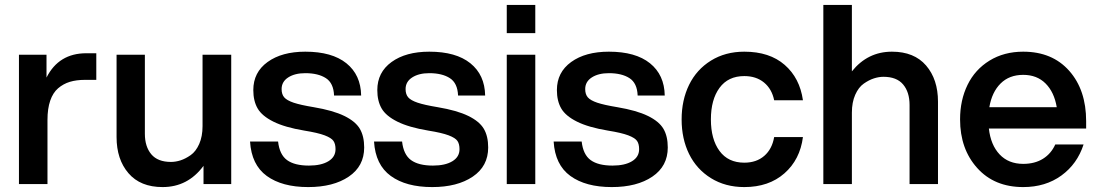

<svg xmlns="http://www.w3.org/2000/svg" viewBox="-20 -740 4420 772"><path d="M56.2 0V-520H167V-428.2Q216.3 -525.9 327.1 -525.9H367.2V-418.9H321.8Q287.1 -418.9 260.7 -410.9Q234.4 -402.8 213.6 -385Q192.9 -367.2 181.9 -335.2Q170.9 -303.2 170.9 -257.8V0Z M562.5 -202.1Q562.5 -150.4 588.4 -119.6Q614.3 -88.9 667.5 -88.9Q686 -88.9 705.8 -95.2Q725.6 -101.6 746.6 -116.2Q767.6 -130.9 781 -161.1Q794.4 -191.4 794.4 -232.9V-520H909.7V0H798.3V-73.2Q735.4 12.2 633.8 12.2Q544.4 12.2 496.6 -43.5Q448.7 -99.1 448.7 -189V-520H562.5Z M1219.2 12.2Q1114.3 12.2 1052.7 -32.5Q991.2 -77.1 985.4 -170.9H1098.1Q1104 -118.2 1134.3 -96.2Q1164.6 -74.2 1222.2 -74.2Q1271.5 -74.2 1300.3 -91.6Q1329.1 -108.9 1329.1 -140.1Q1329.1 -161.1 1320.8 -173.3Q1312.5 -185.5 1285.4 -195.8Q1258.3 -206.1 1204.1 -214.8Q1125 -228 1079.1 -251Q1033.2 -273.9 1015.9 -304Q998.5 -334 998.5 -377.9Q998.5 -449.2 1055.9 -490.7Q1113.3 -532.2 1207.5 -532.2Q1314.9 -532.2 1372.8 -485.6Q1430.7 -439 1432.1 -356H1323.2Q1321.3 -405.8 1290.3 -425.8Q1259.3 -445.8 1207.5 -445.8Q1165.5 -445.8 1138.9 -428.7Q1112.3 -411.6 1112.3 -381.8Q1112.3 -360.8 1122.8 -348.6Q1133.3 -336.4 1160.6 -327.1Q1188 -317.9 1241.2 -309.1Q1319.3 -295.9 1364.3 -273.9Q1409.2 -252 1426.8 -222.2Q1444.3 -192.4 1444.3 -147Q1444.3 -71.8 1382.3 -29.8Q1320.3 12.2 1219.2 12.2Z M1717.8 12.2Q1612.8 12.2 1551.3 -32.5Q1489.7 -77.1 1483.9 -170.9H1596.7Q1602.5 -118.2 1632.8 -96.2Q1663.1 -74.2 1720.7 -74.2Q1770 -74.2 1798.8 -91.6Q1827.6 -108.9 1827.6 -140.1Q1827.6 -161.1 1819.3 -173.3Q1811 -185.5 1783.9 -195.8Q1756.8 -206.1 1702.6 -214.8Q1623.5 -228 1577.6 -251Q1531.7 -273.9 1514.4 -304Q1497.1 -334 1497.1 -377.9Q1497.1 -449.2 1554.4 -490.7Q1611.8 -532.2 1706.1 -532.2Q1813.5 -532.2 1871.3 -485.6Q1929.2 -439 1930.7 -356H1821.8Q1819.8 -405.8 1788.8 -425.8Q1757.8 -445.8 1706.1 -445.8Q1664.1 -445.8 1637.5 -428.7Q1610.8 -411.6 1610.8 -381.8Q1610.8 -360.8 1621.3 -348.6Q1631.8 -336.4 1659.2 -327.1Q1686.5 -317.9 1739.7 -309.1Q1817.9 -295.9 1862.8 -273.9Q1907.7 -252 1925.3 -222.2Q1942.9 -192.4 1942.9 -147Q1942.9 -71.8 1880.9 -29.8Q1818.8 12.2 1717.8 12.2Z M2017.6 0V-520H2132.3V0ZM2017.6 -606.9V-720.2H2132.3V-606.9Z M2439.9 12.2Q2335 12.2 2273.4 -32.5Q2211.9 -77.1 2206.1 -170.9H2318.8Q2324.7 -118.2 2355 -96.2Q2385.3 -74.2 2442.9 -74.2Q2492.2 -74.2 2521 -91.6Q2549.8 -108.9 2549.8 -140.1Q2549.8 -161.1 2541.5 -173.3Q2533.2 -185.5 2506.1 -195.8Q2479 -206.1 2424.8 -214.8Q2345.7 -228 2299.8 -251Q2253.9 -273.9 2236.6 -304Q2219.2 -334 2219.2 -377.9Q2219.2 -449.2 2276.6 -490.7Q2334 -532.2 2428.2 -532.2Q2535.6 -532.2 2593.5 -485.6Q2651.4 -439 2652.8 -356H2543.9Q2542 -405.8 2511 -425.8Q2480 -445.8 2428.2 -445.8Q2386.2 -445.8 2359.6 -428.7Q2333 -411.6 2333 -381.8Q2333 -360.8 2343.5 -348.6Q2354 -336.4 2381.3 -327.1Q2408.7 -317.9 2461.9 -309.1Q2540 -295.9 2585 -273.9Q2629.9 -252 2647.5 -222.2Q2665 -192.4 2665 -147Q2665 -71.8 2603 -29.8Q2541 12.2 2439.9 12.2Z M2972.7 12.2Q2896.5 12.2 2838.6 -23.7Q2780.8 -59.6 2750.7 -120.8Q2720.7 -182.1 2720.7 -259.8Q2720.7 -337.4 2750.7 -398.9Q2780.8 -460.4 2838.6 -496.3Q2896.5 -532.2 2972.7 -532.2Q3074.2 -532.2 3135 -479.2Q3195.8 -426.3 3208.5 -336.9H3092.8Q3083.5 -382.3 3052 -408.2Q3020.5 -434.1 2972.7 -434.1Q2907.7 -434.1 2873 -386.7Q2838.4 -339.4 2838.4 -259.8Q2838.4 -180.2 2873 -133.1Q2907.7 -85.9 2972.7 -85.9Q3021.5 -85.9 3053 -113.3Q3084.5 -140.6 3092.8 -189H3208.5Q3196.8 -98.1 3134 -43Q3071.3 12.2 2972.7 12.2Z M3290.5 0V-720.2H3405.3V-453.1Q3468.8 -532.2 3566.4 -532.2Q3655.8 -532.2 3703.6 -476.6Q3751.5 -420.9 3751.5 -331.1V0H3637.2V-317.9Q3637.2 -369.6 3611.3 -400.4Q3585.4 -431.2 3532.2 -431.2Q3513.7 -431.2 3493.9 -424.8Q3474.1 -418.5 3453.1 -403.8Q3432.1 -389.2 3418.7 -358.9Q3405.3 -328.6 3405.3 -287.1V0Z M4094.2 12.2Q3978 12.2 3909.2 -64.5Q3840.3 -141.1 3840.3 -259.8Q3840.3 -337.4 3870.4 -398.9Q3900.4 -460.4 3958.7 -496.3Q4017.1 -532.2 4094.2 -532.2Q4210.9 -532.2 4279.1 -455.3Q4347.2 -378.4 4347.2 -252.9V-223.1H3956.1Q3963.4 -157.2 3999.3 -119.1Q4035.2 -81.1 4094.2 -81.1Q4140.6 -81.1 4173.6 -101.6Q4206.5 -122.1 4223.1 -159.2H4336.9Q4311.5 -80.6 4247.6 -34.2Q4183.6 12.2 4094.2 12.2ZM3958 -309.1H4229Q4218.8 -369.6 4184.1 -404.3Q4149.4 -439 4094.2 -439Q4038.1 -439 4003.2 -404.3Q3968.3 -369.6 3958 -309.1Z"/></svg>

Font: Aspekta 550
Style: Regular
Weight: 550
Designer: Ivo Dolenc
Version: Version 2.000